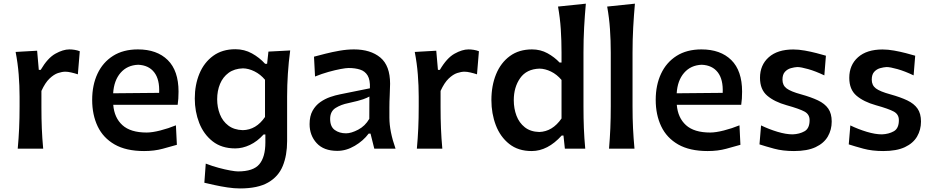

<svg xmlns="http://www.w3.org/2000/svg" viewBox="-20 -827 5184 1068"><path d="M78.6 0Q84 -58.6 86.4 -113.5Q88.9 -168.5 88.9 -235.4V-289.1Q88.9 -349.6 84 -412.4Q79.1 -475.1 66.9 -538.1L186.5 -544.9L195.8 -438.5H206.5Q245.1 -504.4 288.1 -528.3Q331.1 -552.2 365.7 -552.2Q379.4 -552.2 394.8 -549.8Q410.2 -547.4 423.8 -542L413.1 -413.6Q395.5 -419.4 376.5 -423.8Q357.4 -428.2 343.3 -428.2Q325.7 -428.2 302.7 -420.7Q279.8 -413.1 255.6 -390.1Q231.4 -367.2 210.4 -321.3V-229.5Q210.4 -167 212.6 -112.8Q214.8 -58.6 220.2 0Z M781.7 13.2Q681.6 13.2 617.7 -23.4Q553.7 -60.1 523.2 -124.3Q492.7 -188.5 492.7 -271.5Q492.7 -353.5 522.2 -416.7Q551.8 -480 608.6 -516.1Q665.5 -552.2 747.1 -552.2Q853 -552.2 913.1 -492.9Q973.1 -433.6 973.1 -317.4Q973.1 -295.9 971.9 -278.6Q970.7 -261.2 968.3 -244.1H609.9Q615.7 -171.9 660.9 -130.9Q706.1 -89.8 795.9 -89.8Q826.7 -89.8 871.8 -101.3Q917 -112.8 958.5 -129.9L963.9 -21.5Q931.2 -12.2 884.8 0.5Q838.4 13.2 781.7 13.2ZM865.2 -310.5Q868.7 -384.8 837.9 -424.6Q807.1 -464.4 748.5 -466.8Q687.5 -464.4 650.6 -421.9Q613.8 -379.4 609.4 -308.1Z M1314.9 221.2Q1282.7 221.2 1245.4 215.6Q1208 210 1173.8 202.4Q1139.6 194.8 1116.7 189.5L1124.5 83Q1159.7 96.7 1195.8 106.4Q1231.9 116.2 1261 121.3Q1290 126.5 1303.7 126.5Q1389.2 126.5 1422.6 86.4Q1456.1 46.4 1456.1 -34.7V-79.1H1446.3Q1411.1 -40 1370.1 -20.8Q1329.1 -1.5 1288.6 -1.5Q1212.9 -1.5 1162.8 -40.8Q1112.8 -80.1 1088.1 -143.3Q1063.5 -206.5 1063.5 -278.8Q1063.5 -355.5 1089.4 -417.5Q1115.2 -479.5 1165.8 -516.4Q1216.3 -553.2 1289.1 -553.2Q1339.4 -553.2 1381.3 -530Q1423.3 -506.8 1454.6 -472.2H1465.8L1473.1 -540L1594.2 -546.4Q1585.4 -481.4 1581.3 -417Q1577.1 -352.5 1577.1 -290.5V-42Q1577.1 36.6 1553 95.9Q1528.8 155.3 1471.4 188.2Q1414.1 221.2 1314.9 221.2ZM1330.6 -103Q1404.8 -104.5 1454.1 -176.3V-383.3Q1428.7 -413.6 1395.8 -429.9Q1362.8 -446.3 1331.5 -446.8Q1283.7 -445.3 1251.7 -421.9Q1219.7 -398.4 1203.9 -360.1Q1188 -321.8 1188 -274.9Q1188 -230.5 1203.1 -191.7Q1218.3 -152.8 1250 -128.7Q1281.7 -104.5 1330.6 -103Z M1856.4 12.2Q1780.8 12.2 1741.5 -30.8Q1702.1 -73.7 1702.1 -136.7Q1702.1 -181.6 1718.8 -211.2Q1735.4 -240.7 1761.5 -259Q1787.6 -277.3 1816.9 -287.4Q1846.2 -297.4 1871.1 -302.2L2037.6 -335.9Q2039.6 -382.8 2024.9 -407Q2010.3 -431.2 1982.9 -439.9Q1955.6 -448.7 1918.9 -448.7Q1904.8 -448.7 1874.8 -443.1Q1844.7 -437.5 1807.1 -427Q1769.5 -416.5 1732.4 -401.4L1726.6 -511.7Q1752.4 -518.6 1789.6 -528.1Q1826.7 -537.6 1868.4 -544.9Q1910.2 -552.2 1948.7 -552.2Q2041 -552.2 2095.5 -507.1Q2149.9 -461.9 2149.9 -360.8Q2149.9 -335.9 2147.9 -298.6Q2146 -261.2 2146 -228.5V-172.9Q2146 -96.7 2180.2 0H2062L2041 -84H2030.8Q2001 -43.9 1953.4 -15.9Q1905.8 12.2 1856.4 12.2ZM1904.8 -85.4Q1933.6 -85.4 1972.4 -105.7Q2011.2 -126 2034.2 -166L2034.7 -290Q2022.9 -283.2 2000.2 -274.9Q1977.5 -266.6 1917.5 -253.4Q1877.4 -245.6 1846.9 -226.6Q1816.4 -207.5 1816.4 -165.5Q1816.4 -122.6 1842 -104Q1867.7 -85.4 1904.8 -85.4Z M2298.8 0Q2304.2 -58.6 2306.6 -113.5Q2309.1 -168.5 2309.1 -235.4V-289.1Q2309.1 -349.6 2304.2 -412.4Q2299.3 -475.1 2287.1 -538.1L2406.7 -544.9L2416 -438.5H2426.8Q2465.3 -504.4 2508.3 -528.3Q2551.3 -552.2 2585.9 -552.2Q2599.6 -552.2 2615 -549.8Q2630.4 -547.4 2644 -542L2633.3 -413.6Q2615.7 -419.4 2596.7 -423.8Q2577.6 -428.2 2563.5 -428.2Q2545.9 -428.2 2522.9 -420.7Q2500 -413.1 2475.8 -390.1Q2451.7 -367.2 2430.7 -321.3V-229.5Q2430.7 -167 2432.9 -112.8Q2435.1 -58.6 2440.4 0Z M2937.5 13.2Q2862.3 13.2 2812.5 -26.4Q2762.7 -65.9 2738 -130.6Q2713.4 -195.3 2713.4 -270.5Q2713.4 -350.6 2739.5 -414.3Q2765.6 -478 2816.2 -515.1Q2866.7 -552.2 2939.5 -552.2Q2986.3 -552.2 3025.4 -530.8Q3064.5 -509.3 3092.8 -479H3103.5V-534.2Q3103.5 -601.1 3099.4 -664.6Q3095.2 -728 3084 -790.5L3238.8 -806.6Q3232.9 -741.7 3229.2 -674.3Q3225.6 -606.9 3225.6 -534.2V-235.4Q3225.6 -168.5 3227.8 -113.5Q3230 -58.6 3235.4 0H3122.1L3114.3 -73.2H3104.5Q3026.4 13.2 2937.5 13.2ZM2979.5 -92.8Q3053.2 -95.2 3103.5 -168V-382.3Q3077.6 -413.1 3044.9 -429Q3012.2 -444.8 2981 -445.3Q2908.7 -442.9 2873.3 -392.3Q2837.9 -341.8 2837.9 -269.5Q2837.9 -223.6 2852.8 -183.8Q2867.7 -144 2899.2 -119.1Q2930.7 -94.2 2979.5 -92.8Z M3367.7 0Q3372.6 -58.6 3375 -113.5Q3377.4 -168.5 3377.4 -235.4V-534.2Q3377.4 -601.1 3373 -664.6Q3368.7 -728 3357.4 -790.5L3511.7 -806.6Q3505.9 -741.7 3502.2 -674.3Q3498.5 -606.9 3498.5 -534.2V-235.4Q3498.5 -168.5 3501.2 -113.5Q3503.9 -58.6 3509.3 0Z M3916.5 13.2Q3816.4 13.2 3752.4 -23.4Q3688.5 -60.1 3658 -124.3Q3627.4 -188.5 3627.4 -271.5Q3627.4 -353.5 3657 -416.7Q3686.5 -480 3743.4 -516.1Q3800.3 -552.2 3881.8 -552.2Q3987.8 -552.2 4047.9 -492.9Q4107.9 -433.6 4107.9 -317.4Q4107.9 -295.9 4106.7 -278.6Q4105.5 -261.2 4103 -244.1H3744.6Q3750.5 -171.9 3795.7 -130.9Q3840.8 -89.8 3930.7 -89.8Q3961.4 -89.8 4006.6 -101.3Q4051.8 -112.8 4093.3 -129.9L4098.6 -21.5Q4065.9 -12.2 4019.5 0.5Q3973.1 13.2 3916.5 13.2ZM4000 -310.5Q4003.4 -384.8 3972.7 -424.6Q3941.9 -464.4 3883.3 -466.8Q3822.3 -464.4 3785.4 -421.9Q3748.5 -379.4 3744.1 -308.1Z M4396.5 13.2Q4334.5 13.2 4285.9 0Q4237.3 -13.2 4204.6 -23.9L4213.4 -129.4Q4257.8 -107.9 4304.9 -93.8Q4352.1 -79.6 4389.2 -79.6Q4427.2 -81.1 4455.3 -96.9Q4483.4 -112.8 4483.4 -158.7Q4483.4 -190.9 4455.3 -206.3Q4427.2 -221.7 4355.5 -241.7Q4287.6 -260.7 4247.6 -294.9Q4207.5 -329.1 4207.5 -394Q4207.5 -465.3 4256.1 -508.5Q4304.7 -551.8 4392.6 -551.8Q4422.9 -551.8 4456.8 -545.7Q4490.7 -539.6 4522 -531.5Q4553.2 -523.4 4574.2 -517.1L4565.4 -407.7Q4516.1 -431.2 4475.6 -442.6Q4435.1 -454.1 4415 -454.1Q4398.4 -453.1 4379.2 -447.8Q4359.9 -442.4 4346.2 -427.5Q4332.5 -412.6 4332.5 -383.8Q4332.5 -352.5 4355.5 -335.2Q4378.4 -317.9 4436 -302.2Q4492.2 -286.6 4530 -268.6Q4567.9 -250.5 4587.2 -222.9Q4606.4 -195.3 4606.4 -150.9Q4606.4 -105 4584.7 -67.6Q4563 -30.3 4516.8 -8.5Q4470.7 13.2 4396.5 13.2Z M4893.1 13.2Q4831.1 13.2 4782.5 0Q4733.9 -13.2 4701.2 -23.9L4710 -129.4Q4754.4 -107.9 4801.5 -93.8Q4848.6 -79.6 4885.7 -79.6Q4923.8 -81.1 4951.9 -96.9Q4980 -112.8 4980 -158.7Q4980 -190.9 4951.9 -206.3Q4923.8 -221.7 4852.1 -241.7Q4784.2 -260.7 4744.1 -294.9Q4704.1 -329.1 4704.1 -394Q4704.1 -465.3 4752.7 -508.5Q4801.3 -551.8 4889.2 -551.8Q4919.4 -551.8 4953.4 -545.7Q4987.3 -539.6 5018.6 -531.5Q5049.8 -523.4 5070.8 -517.1L5062 -407.7Q5012.7 -431.2 4972.2 -442.6Q4931.6 -454.1 4911.6 -454.1Q4895 -453.1 4875.7 -447.8Q4856.4 -442.4 4842.8 -427.5Q4829.1 -412.6 4829.1 -383.8Q4829.1 -352.5 4852.1 -335.2Q4875 -317.9 4932.6 -302.2Q4988.8 -286.6 5026.6 -268.6Q5064.5 -250.5 5083.7 -222.9Q5103 -195.3 5103 -150.9Q5103 -105 5081.3 -67.6Q5059.6 -30.3 5013.4 -8.5Q4967.3 13.2 4893.1 13.2Z"/></svg>

Font: Pinar SemiBold
Style: Regular
Weight: 600
Designer: Amin Abedi
Version: Version 3.000